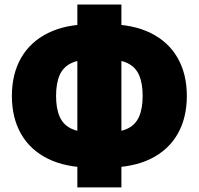

<svg xmlns="http://www.w3.org/2000/svg" viewBox="-20 -789 881 851"><path d="M384.3 -46.4Q272 -46.4 193.4 -85Q114.7 -123.5 73.7 -194.8Q32.7 -266.1 32.7 -363.8Q32.7 -461.4 73.7 -532.7Q114.7 -604 193.4 -642.8Q272 -681.6 384.3 -681.6H456.5Q568.8 -681.6 647.5 -642.8Q726.1 -604 767.1 -532.7Q808.1 -461.4 808.1 -363.8Q808.1 -266.1 767.1 -194.8Q726.1 -123.5 647.5 -85Q568.8 -46.4 456.5 -46.4ZM388.2 -202.1H452.6Q510.3 -202.1 545.4 -219Q580.6 -235.8 596.4 -272Q612.3 -308.1 612.3 -363.8Q612.3 -419.9 596.4 -456.1Q580.6 -492.2 545.4 -509Q510.3 -525.9 452.6 -525.9H388.2Q331.1 -525.9 295.7 -509Q260.3 -492.2 244.4 -456.1Q228.5 -419.9 228.5 -363.8Q228.5 -308.1 244.4 -272Q260.3 -235.8 295.7 -219Q331.1 -202.1 388.2 -202.1ZM322.8 41.5V-769H518.1V41.5Z"/></svg>

Font: Inter 16pt Black
Style: Regular
Weight: 900
Version: Version 4.001;git-66647c0bb